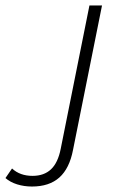

<svg xmlns="http://www.w3.org/2000/svg" viewBox="-177 -500 441 702"><path d="M-157 151 -133 116Q-104 143 -58 143Q-16 143 9.5 119Q35 95 45 44L150 -480H196L90 48Q77 116 40 149Q3 182 -60 182Q-89 182 -114.5 174Q-140 166 -157 151Z"/></svg>

Font: Montserrat Ace
Style: Light Italic
Weight: 300
Italic angle: -11.3°
Designer: Julieta Ulanovsky
Foundry: Julieta Ulanovsky
Version: Version 1